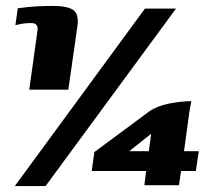

<svg xmlns="http://www.w3.org/2000/svg" viewBox="-20 -546 722 649"><path d="M79 -243 106 -438Q109 -452 104.5 -460Q100 -468 86 -468Q74 -468 64 -467Q54 -466 32 -461L40 -518Q76 -523 103 -524.5Q130 -526 156 -526Q210 -526 228.5 -511.5Q247 -497 242 -460L211 -243ZM575 -517 134 83H30L470 -517ZM468 80 474 32H290L299 -32L484 -169Q511 -188 552 -196Q593 -204 627 -204Q626 -202 624 -189.5Q622 -177 620 -167L602 -35H652L642 32H592L585 80ZM417 -35H483L491 -94Z"/></svg>

Font: Genos ExtraBold
Style: Italic
Weight: 800
Italic angle: -8°
Version: Version 1.010